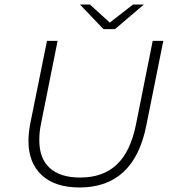

<svg xmlns="http://www.w3.org/2000/svg" viewBox="-20 -825 769 850"><path d="M106 -201Q106 -232 113 -273L188 -644H235L161 -274Q154 -241 154 -204Q154 -123 200.5 -81Q247 -39 335 -39Q436 -39 497 -96.5Q558 -154 582 -274L656 -644H703L628 -271Q574 5 332 5Q224 5 165 -49.5Q106 -104 106 -201ZM617 -805 489 -696H438L334 -805H378L466 -725L569 -805Z"/></svg>

Font: Montserrat Ace
Style: Light Italic
Weight: 300
Italic angle: -11.3°
Designer: Julieta Ulanovsky
Foundry: Julieta Ulanovsky
Version: Version 1